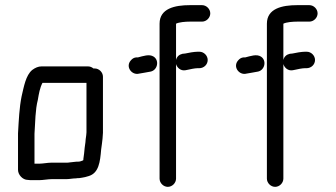

<svg xmlns="http://www.w3.org/2000/svg" viewBox="-20 -703 1304 746"><path d="M132 -67H114V-183C117 -228 117 -277 127 -315C131 -339 135 -362 145 -381H316V-189C315 -171 313 -169 312 -151L309 -129C308 -114 306 -101 304 -86C304 -83 304 -81 303 -80C299 -78 290 -75 286 -75C281 -75 275 -75 269 -74L251 -72C246 -71 242 -71 239 -71H180C165 -71 146 -67 132 -67ZM88 -4C93 -3 100 -3 109 -3H132C146 -3 167 -7 182 -7H239C250 -7 263 -10 275 -10C280 -11 284 -11 288 -11C295 -12 302 -13 311 -15L325 -19C364 -31 369 -74 373 -122L376 -144C378 -162 379 -165 380 -187V-405C380 -422 365 -437 348 -437H343C337 -442 330 -445 322 -445H141C129 -445 117 -440 105 -431C80 -410 73 -367 64 -329C55 -285 53 -236 50 -185V-43C50 -24 68 -4 88 -4Z M515 -416C531 -418 552 -423 566 -425C592 -431 600 -468 577 -483C560 -494 536 -485 516 -480H509C500 -479 494 -475 488 -468C468 -445 489 -414 515 -416ZM632 23C649 23 664 8 664 -9V-454C668 -440 682 -427 700 -430L710 -432C718 -434 738 -438 747 -438H754C772 -438 787 -452 787 -470C787 -487 772 -502 755 -502H748C735 -502 712 -498 699 -495L689 -494C676 -491 667 -483 664 -470V-611C676 -617 700 -619 718 -619H765C782 -619 797 -634 797 -651C797 -668 782 -683 765 -683H718C659 -683 600 -670 600 -611V-9C600 8 615 23 632 23Z M932 -416C948 -418 969 -423 983 -425C1009 -431 1017 -468 994 -483C977 -494 953 -485 933 -480H926C917 -479 911 -475 905 -468C885 -445 906 -414 932 -416ZM1049 23C1066 23 1081 8 1081 -9V-454C1085 -440 1099 -427 1117 -430L1127 -432C1135 -434 1155 -438 1164 -438H1171C1189 -438 1204 -452 1204 -470C1204 -487 1189 -502 1172 -502H1165C1152 -502 1129 -498 1116 -495L1106 -494C1093 -491 1084 -483 1081 -470V-611C1093 -617 1117 -619 1135 -619H1182C1199 -619 1214 -634 1214 -651C1214 -668 1199 -683 1182 -683H1135C1076 -683 1017 -670 1017 -611V-9C1017 8 1032 23 1049 23Z"/></svg>

Font: Electronic
Style: SeBd
Weight: 600
Version: Version 1.011